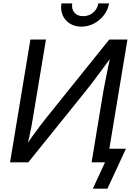

<svg xmlns="http://www.w3.org/2000/svg" viewBox="-20 -962 784 1138"><path d="M614.7 0H522.9L591.8 -416.5Q595.2 -435.5 601.6 -468.8Q607.9 -502 617.4 -547.4Q627 -592.8 638.7 -649.4L652.8 -642.1Q609.4 -583 578.6 -541Q547.9 -499 524.7 -469Q501.5 -439 481.4 -414.1L147.9 0H39.6L160.2 -727.5H252.4L177.2 -275.9Q173.8 -253.4 168 -221.4Q162.1 -189.5 154.1 -152.6Q146 -115.7 136.2 -77.6L124.5 -84.5Q148.9 -122.1 173.6 -156.5Q198.2 -190.9 219.2 -218.3Q240.2 -245.6 253.4 -262.2L627.4 -727.5H735.4ZM461.9 -804.2Q422.9 -804.2 393.8 -822.5Q364.7 -840.8 351.3 -872.1Q337.9 -903.3 344.2 -941.9H408.2Q402.8 -908.2 420.9 -887.2Q439 -866.2 472.7 -866.2Q495.1 -866.2 514.2 -875.7Q533.2 -885.3 546.1 -902.3Q559.1 -919.4 562.5 -941.9H626.5Q620.1 -903.3 595.9 -872.1Q571.8 -840.8 536.9 -822.5Q502 -804.2 461.9 -804.2ZM530.3 156.2 602.5 0H571.3L584 -80.6H726.6L616.7 156.2Z"/></svg>

Font: Inter 18pt
Style: Italic
Weight: 400
Italic angle: -9.3988°
Designer: Rasmus Andersson
Foundry: rsms
Version: Version 4.001;git-66647c0bb